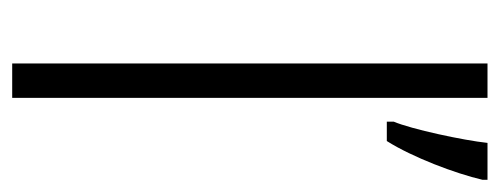

<svg xmlns="http://www.w3.org/2000/svg" viewBox="-266 -534 800 307"><g transform="rotate(90 133.5 -380.0)"><path d="M136 0V-760H81V0ZM267 -752V-760H208C204 -722 186 -638 174 -610V-599H205C231 -640 257 -709 267 -752Z"/></g></svg>

Font: Noto Sans Gujarati SemiCondensed Light
Style: Regular
Weight: 300
Width: 4
Designer: Jelle Bosma - Monotype Design Team, Universal Thirst
Foundry: Monotype Imaging Inc.
Version: Version 2.106